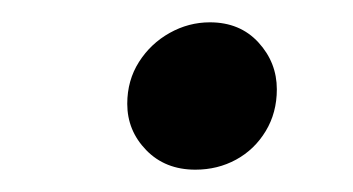

<svg xmlns="http://www.w3.org/2000/svg" viewBox="-20 -407 316 172"><path d="M155 -255Q128 -255 111 -272.5Q94 -290 94 -314Q94 -335 104.5 -351.5Q115 -368 132 -377.5Q149 -387 168 -387Q195 -387 211.5 -369Q228 -351 228 -327Q228 -306 218 -289.5Q208 -273 191.5 -264Q175 -255 155 -255Z"/></svg>

Font: Source Serif 4 48pt SemiBold
Style: Italic
Weight: 600
Italic angle: -12°
Designer: Frank Grießhammer
Foundry: Adobe Systems Incorporated
Version: Version 4.004;hotconv 1.0.116;makeotfexe 2.5.65601